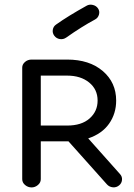

<svg xmlns="http://www.w3.org/2000/svg" viewBox="-20 -806 585 838"><path d="M500 3Q488 13 472.5 11.5Q457 10 447 -1L279 -189H158V-24Q158 -9 145.5 1.5Q133 12 118 12Q102 12 89.5 1.5Q77 -9 77 -24V-511Q77 -525 89 -535.5Q101 -546 118 -546H273Q370 -546 428.5 -496Q487 -446 487 -367Q487 -310 456 -266Q425 -222 365 -202L504 -46Q514 -35 512.5 -20.5Q511 -6 500 3ZM273 -476H158V-258H273Q336 -258 371 -289Q406 -320 406 -367Q406 -416 369 -446Q332 -476 273 -476ZM269 -642Q256 -633 241 -635.5Q226 -638 217 -650Q208 -662 210.5 -676.5Q213 -691 225 -699Q277 -736 358 -781Q370 -788 385 -784.5Q400 -781 408 -769Q416 -757 412 -742.5Q408 -728 395 -721Q337 -690 269 -642Z"/></svg>

Font: Hoogli Semibold
Style: Regular
Weight: 600
Designer: Anand Singh Naorem
Foundry: Brand New Type
Version: Version 1.00 b007